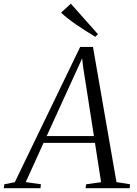

<svg xmlns="http://www.w3.org/2000/svg" viewBox="-81 -998 724 1018"><path d="M-61 0 -58 -21 -2.5 -32 344 -749H412L536.5 -32.5L608.5 -21L606.5 0H372.5L376 -21L455 -32L422.5 -240.5H150L55.5 -32.5L136 -21L133.5 0ZM166.5 -276.5H417L360 -641.5L354.5 -688.5L333.5 -642.5ZM424 -803Q399.5 -818 374 -834Q348.5 -850 324.2 -866.8Q300 -883.5 279.2 -899.8Q258.5 -916 243 -931L294.5 -978.5L438.5 -816.5Z"/></svg>

Font: Merriweather 120pt Light
Style: Italic
Weight: 300
Italic angle: -7.8°
Version: Version 2.101